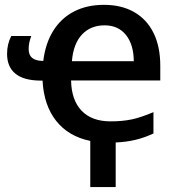

<svg xmlns="http://www.w3.org/2000/svg" viewBox="-20 -571 728 782"><path d="M347.7 2.9Q259.3 -15.1 209 -78.4Q158.7 -141.6 153.3 -242.7H145Q76.7 -243.2 42.7 -271Q8.8 -298.8 8.8 -351.6Q8.8 -391.6 25.9 -424.3H107.4Q96.7 -397 96.7 -371.6Q96.7 -347.2 110.8 -335.2Q125 -323.2 156.2 -322.8Q165 -394.5 197 -445.8Q229 -497.1 281.5 -524.2Q334 -551.3 403.3 -551.3Q475.1 -551.3 526.6 -521.7Q578.1 -492.2 605.5 -436.5Q632.8 -380.9 632.8 -303.2V-243.2H269.5Q271 -163.1 312.5 -119.9Q354 -76.7 430.2 -76.7Q478.5 -76.7 516.6 -84.7Q554.7 -92.8 605 -114.3V-27.3Q566.9 -9.8 530.8 -1.2Q494.6 7.3 451.2 9.3V190.9H347.7ZM406.2 -467.8Q349.1 -467.8 314 -430.4Q278.8 -393.1 272.9 -321.8H524.9Q524.4 -389.6 492.9 -428.7Q461.4 -467.8 406.2 -467.8Z"/></svg>

Font: Viking Open Sans Light
Style: Bold
Weight: 600
Foundry: Ascender Corporation
Version: Version 2.001